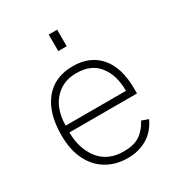

<svg xmlns="http://www.w3.org/2000/svg" viewBox="-178 -858 914 985"><g transform="rotate(-30 279.0 -366.0)"><path d="M293 -30Q351 -30 386.5 -53Q422 -76 447 -123L486 -109Q459 -50 409 -20Q359 10 293 10Q223 10 169 -22Q115 -54 85 -115Q55 -176 55 -261Q55 -393 114.5 -466.5Q174 -540 282 -540Q384 -540 441 -473Q498 -406 498 -284V-254H98Q98 -158 148 -94Q198 -30 293 -30ZM456 -294Q456 -387 411.5 -443.5Q367 -500 281 -500Q220 -500 178.5 -470.5Q137 -441 117.5 -394Q98 -347 99 -294ZM307 -644H257V-742H307Z"/></g></svg>

Font: Morrison Thin
Style: Regular
Weight: 100
Designer: Pablo Impallari, Rodrigo Fuenzalida (Modified by Dan O. Williams)
Version: Version 0.03;June 6, 2019;FontCreator 11.5.0.2425 64-bit; tt